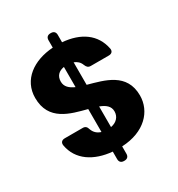

<svg xmlns="http://www.w3.org/2000/svg" viewBox="-203 -925 1064 1145"><g transform="rotate(-30 329.0 -352.5)"><path d="M285 -762V-711C149 -702 44 -628 44 -503C44 -346 178 -316 285 -288V-130C259 -138 241 -154 232 -180C227 -198 218 -207 200 -207H77C57 -207 45 -196 48 -175C67 -66 161 -6 285 5V57C285 76 296 87 315 87H319C338 87 349 76 349 57V6C507 -1 593 -96 593 -204C593 -359 456 -388 349 -418V-573C370 -565 386 -551 394 -529C401 -512 409 -503 427 -503H551C571 -503 583 -515 579 -535C558 -642 473 -701 349 -711V-762C349 -781 338 -792 319 -792H315C296 -792 285 -781 285 -762ZM225 -511C225 -550 248 -572 285 -578V-439C249 -455 225 -476 225 -511ZM349 -127V-269C388 -254 414 -234 414 -198C414 -161 389 -134 349 -127Z"/></g></svg>

Font: Arvore Sans
Style: Bold
Weight: 700
Designer: Jonny Pinhorn (Latin) Dan Schunck (customization for Arvore)
Version: Version 1.000;Glyphs 3.3 (3305)